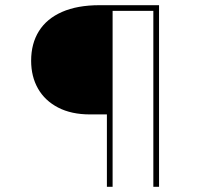

<svg xmlns="http://www.w3.org/2000/svg" viewBox="-20 -720 791 740"><path d="M392 0V-291L403 -279H327Q255 -279 204 -305.5Q153 -332 126.5 -378.5Q100 -425 100 -486Q100 -552 130 -600Q160 -648 219 -674Q278 -700 364 -700H593V0H571V-690L582 -678H402L414 -690V0Z"/></svg>

Font: Lexend Giga Thin
Style: Regular
Weight: 250
Version: Version 1.007